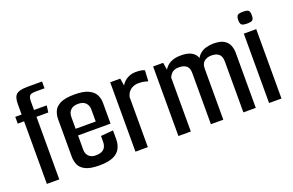

<svg xmlns="http://www.w3.org/2000/svg" viewBox="-82 -920 1863 1222"><g transform="rotate(-20 850.0 -309.5)"><path d="M63 -424H20V-470H63V-542Q63 -589 83.5 -606Q104 -623 158 -623H257V-577H197Q167 -577 157 -567Q147 -557 147 -527V-470H233L227 -424H147V0H63Z M419 4Q357 4 325 -12Q293 -28 282 -54Q271 -80 271 -109V-362Q271 -392 282.5 -417.5Q294 -443 326.5 -459Q359 -475 423 -475Q482 -475 515 -459.5Q548 -444 561.5 -419Q575 -394 575 -363V-261L491 -256V-348Q491 -376 474 -393.5Q457 -411 423 -411Q390 -411 372.5 -393.5Q355 -376 355 -348V-125Q355 -97 372 -80.5Q389 -64 418 -64Q456 -64 473.5 -81Q491 -98 491 -130V-169L575 -176V-116Q575 -83 561.5 -55.5Q548 -28 514 -12Q480 4 419 4ZM282 -222V-267H575V-222Z M663 0V-470H731L739 -421Q755 -448 781 -462Q807 -476 835 -476Q860 -476 873.5 -473.5Q887 -471 897 -466L893 -393Q881 -397 865.5 -400Q850 -403 828 -403Q799 -403 777 -387Q755 -371 747 -340V0Z M954 0V-471H1022L1030 -422Q1046 -449 1074 -463Q1102 -477 1143 -477Q1184 -477 1207.5 -466Q1231 -455 1242.5 -436.5Q1254 -418 1256 -398L1238 -382Q1245 -421 1265 -441.5Q1285 -462 1311.5 -469.5Q1338 -477 1363 -477Q1412 -477 1436.5 -461Q1461 -445 1469.5 -421Q1478 -397 1478 -375V0H1394V-345Q1394 -380 1376 -395Q1358 -410 1326 -410Q1297 -410 1277.5 -395Q1258 -380 1258 -345V0H1174V-348Q1174 -381 1156 -395.5Q1138 -410 1106 -410Q1077 -410 1061.5 -397.5Q1046 -385 1038 -365V0Z M1568 0V-470H1652V0ZM1610 -523Q1581 -523 1572.5 -531.5Q1564 -540 1564 -562Q1564 -586 1572.5 -594.5Q1581 -603 1610 -603Q1640 -603 1648 -594.5Q1656 -586 1656 -562Q1656 -540 1648 -531.5Q1640 -523 1610 -523Z"/></g></svg>

Font: Smooch Sans Thin SemiBold
Style: Regular
Weight: 600
Version: Version 1.010